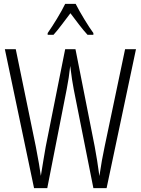

<svg xmlns="http://www.w3.org/2000/svg" viewBox="-20 -967 723 987"><path d="M369 -947H315C294 -903 253 -837 225 -797V-788H255C281 -816 314 -863 342 -899C371 -861 402 -818 430 -788H460V-797C437 -828 392 -901 369 -947ZM679 -714H623L518 -214C508 -168 499 -117 491 -62C483 -122 476 -163 467 -213L368 -714H315L215 -213C209 -177 198 -115 190 -63C186 -94 177 -147 164 -214L61 -714H5L155 0H223L323 -509C331 -549 336 -584 341 -628C348 -572 353 -538 359 -508L460 0H528Z"/></svg>

Font: Noto Sans Khmer UI ExtraCondensed Light
Style: Regular
Weight: 300
Width: 2
Designer: Danh Hong and the Monotype Design Team
Foundry: Monotype Imaging Inc.
Version: Version 2.002